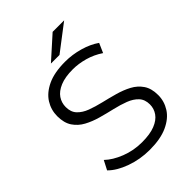

<svg xmlns="http://www.w3.org/2000/svg" viewBox="-252 -997 1119 1119"><g transform="rotate(-45 307.5 -437.5)"><path d="M307.4 6.4Q228.6 6.4 157.4 -19.3Q86.2 -45.1 46.7 -85.2L76 -141.9Q113.5 -105.7 175.7 -81.2Q237.9 -56.8 307 -56.8Q372.8 -56.8 414.2 -73.3Q455.6 -89.7 475.4 -117.9Q495.2 -146 495.2 -180.5Q495.2 -221.4 471.8 -246.3Q448.4 -271.1 410.1 -285.8Q371.8 -300.4 325.9 -311.1Q280 -321.7 234 -334.6Q187.9 -347.4 149.6 -368.1Q111.3 -388.7 87.8 -423.6Q64.4 -458.4 64.4 -514Q64.4 -565.6 91.7 -609.3Q119.1 -653 176 -679.7Q232.8 -706.4 321.6 -706.4Q381 -706.4 439.2 -689.7Q497.4 -673.1 539.4 -643.5L513.6 -585Q469.4 -614.9 418.9 -629.1Q368.5 -643.2 321.5 -643.2Q258.1 -643.2 216.9 -626Q175.7 -608.7 156.4 -580.3Q137.1 -551.9 137.1 -516.4Q137.1 -475 160.5 -450.2Q184 -425.3 222.3 -410.9Q260.6 -396.6 306.6 -385.6Q352.7 -374.7 398.6 -361.9Q444.5 -349.1 482.8 -328.8Q521.1 -308.4 544.5 -274Q567.9 -239.6 567.9 -185Q567.9 -133.9 540.1 -90.2Q512.3 -46.6 454.4 -20.1Q396.6 6.4 307.4 6.4ZM255.4 -757 393.2 -880.6H488.1L326.2 -757Z"/></g></svg>

Font: Montserrat Alternates Thin
Style: Regular
Weight: 100
Designer: Julieta Ulanovsky
Foundry: Julieta Ulanovsky
Version: Version 9.000